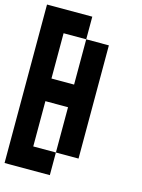

<svg xmlns="http://www.w3.org/2000/svg" viewBox="-129 -949 758 1024"><g transform="rotate(15 250.0 -437.5)"><path d="M0 0V-875H250V-750H125V-500H250V-750H375V-125H250V-375H125V-125H250V0Z"/></g></svg>

Font: GalmuriMono7 Regular
Style: Regular
Weight: 400
Designer: Lee Minseo (quiple)
Version: Version 2.399;hotconv 1.1.1;makeotfexe 2.6.0 DEVELOPMENT